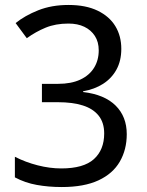

<svg xmlns="http://www.w3.org/2000/svg" viewBox="-20 -744 591 774"><path d="M229 10Q176 10 128.5 1.5Q81 -7 40 -29V-112Q83 -90 132 -77.5Q181 -65 227 -65Q317 -65 358.5 -102.5Q400 -140 400 -206Q400 -250 377.5 -278Q355 -306 313.5 -319Q272 -332 214 -332H149V-406H214Q267 -406 303.5 -423Q340 -440 359 -470.5Q378 -501 378 -541Q378 -575 362.5 -599Q347 -623 320 -636Q293 -649 256 -649Q204 -649 164 -632.5Q124 -616 88 -590L43 -651Q80 -681 134 -702.5Q188 -724 256 -724Q326 -724 373.5 -701Q421 -678 445 -638.5Q469 -599 469 -547Q469 -499 449.5 -463.5Q430 -428 395.5 -406Q361 -384 315 -376V-373Q401 -363 446 -318.5Q491 -274 491 -203Q491 -141 463 -92.5Q435 -44 377 -17Q319 10 229 10Z"/></svg>

Font: lmalayalam25
Style: Book
Weight: 400
Designer: Jelle Bosma - Monotype Design Team
Foundry: Monotype Imaging Inc.
Version: Version 2.003